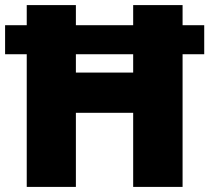

<svg xmlns="http://www.w3.org/2000/svg" viewBox="-20 -734 822 754"><path d="M85 0V-521H0V-635H85V-714H278V-635H503V-714H697V-635H782V-521H697V0H503V-291H278V0ZM278 -449H503V-521H278Z"/></svg>

Font: Noto Sans Bengali UI Black
Style: Regular
Weight: 900
Designer: Jelle Bosma - Monotype Design Team
Foundry: Monotype Imaging Inc.
Version: Version 2.003; ttfautohint (v1.8.4.7-5d5b)